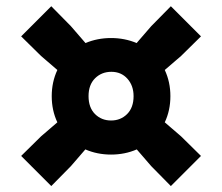

<svg xmlns="http://www.w3.org/2000/svg" viewBox="-20 -686 730 631"><path d="M148.5 -74.5 49.5 -173.5 115 -238 168.5 -284Q150 -323 150 -370Q150 -416.5 168.5 -456L115 -502L49.5 -566.5L148.5 -665.5L213 -600L261 -544.5Q300 -561 345 -561Q390 -561 429 -544.5L477 -600L541.5 -665.5L640.5 -566.5L575 -502L521.5 -456Q540 -416.5 540 -370Q540 -323 521.5 -284L575 -238L640.5 -173.5L541.5 -74.5L477 -140L429.5 -195Q390.5 -178 345 -178Q299.5 -178 260.5 -195L213 -140ZM345 -290Q376.5 -290 397.8 -311.2Q419 -332.5 419 -370Q419 -404.5 398.8 -427.2Q378.5 -450 346 -450Q314 -450 292.5 -428.8Q271 -407.5 271 -370Q271 -332.5 292.2 -311.2Q313.5 -290 345 -290Z"/></svg>

Font: Encode Sans Semi Expanded Black
Style: Regular
Weight: 900
Width: 6
Designer: Multiple Designers
Foundry: Impallari Type
Version: Version 3.000; ttfautohint (v1.8.3) -l 8 -r 50 -G 200 -x 14 